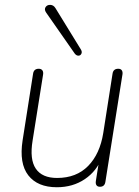

<svg xmlns="http://www.w3.org/2000/svg" viewBox="-20 -779 585 807"><path d="M75 -189 119 -469Q122 -490 143 -490Q153 -490 158 -483.5Q163 -477 161 -465L117 -188Q104 -109 130.5 -70Q157 -31 220 -31Q301 -31 350.5 -81.5Q400 -132 414 -220L453 -469Q456 -490 477 -490Q487 -490 491.5 -484Q496 -478 495 -468L423 -15Q420 6 400 6Q390 6 385.5 -0.5Q381 -7 383 -19L399 -120H410Q387 -60 336.5 -26Q286 8 219 8Q138 8 99 -42Q60 -92 75 -189ZM213 -745 320 -571Q326 -561 322 -553Q318 -545 309.5 -545Q301 -545 294 -554L174 -726Q165 -739 171.5 -749Q178 -759 191.5 -758.5Q205 -758 213 -745Z"/></svg>

Font: SN Pro Thin
Style: Italic
Weight: 200
Italic angle: -9°
Designer: Tobias Whetton
Foundry: Supernotes
Version: Version 1.003;Glyphs 3.3 (3324)